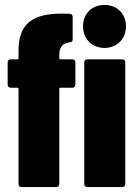

<svg xmlns="http://www.w3.org/2000/svg" viewBox="-20 -757 562 777"><path d="M403 -563C453 -563 490 -600 490 -650C490 -702 453 -737 403 -737C352 -737 316 -702 316 -650C316 -600 352 -563 403 -563ZM220 -538C220 -566 235 -584 264 -586C271 -586 274 -591 274 -598V-689C274 -696 270 -701 263 -701C253 -701 242 -702 233 -702C118 -702 55 -667 55 -552V-522C55 -519 53 -517 50 -517H23C16 -517 11 -512 11 -505V-414C11 -407 16 -402 23 -402H50C53 -402 55 -400 55 -397V-12C55 -5 60 0 67 0H208C215 0 220 -5 220 -12V-397C220 -400 222 -402 225 -402H273C280 -402 285 -407 285 -414V-505C285 -512 280 -517 273 -517H225C222 -517 220 -519 220 -522ZM333 0H475C482 0 487 -5 487 -12V-505C487 -512 482 -517 475 -517H333C326 -517 321 -512 321 -505V-12C321 -5 326 0 333 0Z"/></svg>

Font: Barlow Condensed ExtraBold
Style: Regular
Weight: 800
Width: 3
Designer: Jeremy Tribby
Foundry: Tribby Type
Version: Version 1.422;hotconv 1.0.109;makeotfexe 2.5.65596